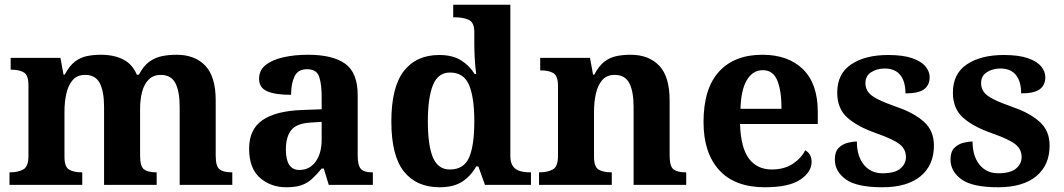

<svg xmlns="http://www.w3.org/2000/svg" viewBox="-20 -780 4488 810"><path d="M20 0V-53H22Q56 -53 78 -65Q100 -77 100 -122V-421Q100 -463 80.5 -474.5Q61 -486 28 -486H25V-536H235L248 -465H253Q273 -503 296.5 -520.5Q320 -538 347.5 -543.5Q375 -549 406 -549Q461 -549 500 -529Q539 -509 557 -465H566Q586 -503 611 -520.5Q636 -538 665 -543.5Q694 -549 725 -549Q802 -549 846 -503Q890 -457 890 -356V-124Q890 -78 906.5 -65.5Q923 -53 957 -53H960V0H738V-329Q738 -394 720 -429Q702 -464 658 -464Q627 -464 607.5 -444.5Q588 -425 579.5 -392.5Q571 -360 571 -321V-124Q571 -78 587.5 -65.5Q604 -53 638 -53H641V0H419V-329Q419 -394 401 -429Q383 -464 339 -464Q306 -464 287 -442.5Q268 -421 260 -385.5Q252 -350 252 -309V-118Q252 -76 271.5 -64.5Q291 -53 324 -53H327V0Z M1188 10Q1122 10 1076.5 -30Q1031 -70 1031 -153Q1031 -234 1087 -273Q1143 -312 1255 -316L1337 -319V-374Q1337 -424 1326.5 -456Q1316 -488 1275 -488Q1237 -488 1222.5 -457.5Q1208 -427 1208 -380Q1141 -380 1107 -395Q1073 -410 1073 -447Q1073 -484 1101 -506Q1129 -528 1176 -538.5Q1223 -549 1279 -549Q1384 -549 1436.5 -511Q1489 -473 1489 -379V-124Q1489 -83 1502 -68Q1515 -53 1549 -53H1553V0H1367L1346 -69H1337Q1315 -42 1295.5 -24.5Q1276 -7 1251 1.5Q1226 10 1188 10ZM1243 -63Q1286 -63 1311.5 -98Q1337 -133 1337 -191V-266L1292 -263Q1232 -260 1209 -231.5Q1186 -203 1186 -149Q1186 -63 1243 -63Z M1835 10Q1737 10 1684 -56.5Q1631 -123 1631 -267Q1631 -412 1683.5 -480Q1736 -548 1833 -548Q1889 -548 1925 -525.5Q1961 -503 1982 -468H1989Q1985 -496 1983 -531Q1981 -566 1981 -590V-645Q1981 -686 1957 -696.5Q1933 -707 1900 -707H1892V-760H2133V-123Q2133 -93 2144.5 -78Q2156 -63 2175 -58Q2194 -53 2216 -53H2220V0H2026L1998 -78H1989Q1967 -38 1930.5 -14Q1894 10 1835 10ZM1878 -65Q1937 -65 1959 -115.5Q1981 -166 1981 -269Q1981 -368 1959 -421Q1937 -474 1878 -474Q1828 -474 1806.5 -421Q1785 -368 1785 -268Q1785 -166 1806.5 -115.5Q1828 -65 1878 -65Z M2254 0V-53H2256Q2290 -53 2312 -65Q2334 -77 2334 -122V-418Q2334 -460 2314.5 -471.5Q2295 -483 2262 -483H2259V-536H2469L2482 -465H2487Q2507 -503 2530.5 -520.5Q2554 -538 2581.5 -543.5Q2609 -549 2640 -549Q2717 -549 2761 -503Q2805 -457 2805 -356V-124Q2805 -78 2821.5 -65.5Q2838 -53 2872 -53H2875V0H2653V-329Q2653 -394 2635 -429Q2617 -464 2573 -464Q2540 -464 2521 -442.5Q2502 -421 2494 -385.5Q2486 -350 2486 -309V-118Q2486 -76 2505.5 -64.5Q2525 -53 2558 -53H2561V0Z M3207 10Q3080 10 3014 -62.5Q2948 -135 2948 -265Q2948 -406 3013 -477.5Q3078 -549 3196 -549Q3305 -549 3367.5 -488Q3430 -427 3430 -308V-257H3102Q3105 -157 3139.5 -111Q3174 -65 3236 -65Q3288 -65 3324 -88.5Q3360 -112 3377 -146Q3404 -131 3404 -97Q3404 -54 3356 -22Q3308 10 3207 10ZM3277 -321Q3277 -398 3259 -441Q3241 -484 3198 -484Q3156 -484 3131 -442.5Q3106 -401 3104 -321Z M3703 10Q3594 10 3548 -23.5Q3502 -57 3502 -107Q3502 -140 3518 -156Q3534 -172 3556 -177.5Q3578 -183 3595 -183Q3595 -121 3624.5 -85Q3654 -49 3703 -49Q3755 -49 3778.5 -69Q3802 -89 3802 -117Q3802 -150 3776 -171Q3750 -192 3679 -217Q3598 -245 3555 -283.5Q3512 -322 3512 -389Q3512 -469 3571 -508.5Q3630 -548 3727 -548Q3790 -548 3828.5 -534.5Q3867 -521 3884.5 -499.5Q3902 -478 3902 -455Q3902 -421 3878.5 -403.5Q3855 -386 3800 -386Q3800 -436 3778 -463.5Q3756 -491 3712 -491Q3680 -491 3655.5 -475.5Q3631 -460 3631 -429Q3631 -408 3642.5 -392Q3654 -376 3684 -361Q3714 -346 3768 -327Q3835 -304 3877.5 -266.5Q3920 -229 3920 -166Q3920 -83 3863.5 -36.5Q3807 10 3703 10Z M4191 10Q4082 10 4036 -23.5Q3990 -57 3990 -107Q3990 -140 4006 -156Q4022 -172 4044 -177.5Q4066 -183 4083 -183Q4083 -121 4112.5 -85Q4142 -49 4191 -49Q4243 -49 4266.5 -69Q4290 -89 4290 -117Q4290 -150 4264 -171Q4238 -192 4167 -217Q4086 -245 4043 -283.5Q4000 -322 4000 -389Q4000 -469 4059 -508.5Q4118 -548 4215 -548Q4278 -548 4316.5 -534.5Q4355 -521 4372.5 -499.5Q4390 -478 4390 -455Q4390 -421 4366.5 -403.5Q4343 -386 4288 -386Q4288 -436 4266 -463.5Q4244 -491 4200 -491Q4168 -491 4143.5 -475.5Q4119 -460 4119 -429Q4119 -408 4130.5 -392Q4142 -376 4172 -361Q4202 -346 4256 -327Q4323 -304 4365.5 -266.5Q4408 -229 4408 -166Q4408 -83 4351.5 -36.5Q4295 10 4191 10Z"/></svg>

Font: Noto Serif Thai
Style: Bold
Weight: 700
Designer: Monotype Design Team
Foundry: Monotype Imaging Inc.
Version: Version 2.002; ttfautohint (v1.8.4.7-5d5b)